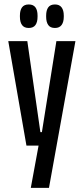

<svg xmlns="http://www.w3.org/2000/svg" viewBox="-20 -688 384 882"><path d="M212.5 -81 171.5 -75 239 -499H326.5L205 175H121.5L162.5 -48L205.5 -19H101.5L18 -499H105.5L165.5 -81ZM112 -559.5Q91 -559.5 81.2 -573Q71.5 -586.5 71.5 -611V-616.5Q71.5 -641 81.2 -654.2Q91 -667.5 112 -667.5Q133 -667.5 142.8 -654.2Q152.5 -641 152.5 -616.5V-611Q152.5 -586.5 142.8 -573Q133 -559.5 112 -559.5ZM232.5 -559.5Q211 -559.5 201.5 -573.2Q192 -587 192 -611V-616.5Q192 -640.5 201.5 -654Q211 -667.5 232.5 -667.5Q253 -667.5 263 -654Q273 -640.5 273 -616.5V-611Q273 -587 263 -573.2Q253 -559.5 232.5 -559.5Z"/></svg>

Font: Anek Latin Condensed Medium
Style: Regular
Weight: 500
Width: 3
Designer: Yesha Goshar
Foundry: Ek Type
Version: Version 1.003